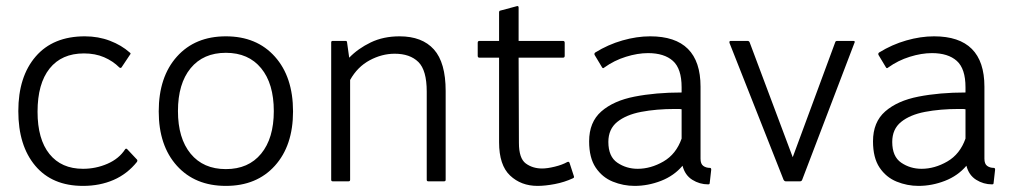

<svg xmlns="http://www.w3.org/2000/svg" viewBox="-20 -674 3320 629"><path d="M429 -151Q431 -148 429 -144Q397 -104 352 -84.5Q307 -65 252 -65Q151 -65 95.5 -131Q40 -197 40 -310Q40 -423 97 -489Q154 -555 258 -555Q302 -555 340 -540.5Q378 -526 405 -502Q410 -499 406 -495L378 -453Q375 -450 371 -453Q350 -474 321 -486.5Q292 -499 255 -499Q182 -499 142.5 -449.5Q103 -400 103 -308Q103 -218 142 -169.5Q181 -121 252 -121Q294 -121 332 -137.5Q370 -154 390 -185Q393 -189 397 -185Z M720 -65Q619 -65 559.5 -131Q500 -197 500 -309Q500 -422 559.5 -488.5Q619 -555 720 -555Q821 -555 880.5 -488.5Q940 -422 940 -309Q940 -197 880.5 -131Q821 -65 720 -65ZM720 -120Q794 -120 835.5 -170.5Q877 -221 877 -310Q877 -400 835.5 -450.5Q794 -501 720 -501Q646 -501 604.5 -450.5Q563 -400 563 -310Q563 -221 604.5 -170.5Q646 -120 720 -120Z M1127 -85Q1127 -80 1122 -80H1070Q1065 -80 1065 -85V-535Q1065 -540 1070 -540H1112Q1117 -540 1117 -535L1124 -485Q1153 -515 1194.5 -535Q1236 -555 1289 -555Q1363 -555 1401.5 -512Q1440 -469 1440 -376V-85Q1440 -80 1435 -80H1383Q1378 -80 1378 -85V-374Q1378 -444 1350.5 -471Q1323 -498 1273 -498Q1231 -498 1191 -476.5Q1151 -455 1127 -412Z M1615 -208V-485H1551Q1545 -485 1545 -491V-534Q1545 -540 1551 -540H1615V-634Q1615 -638 1618 -639L1674 -654Q1679 -655 1679 -649V-540H1824Q1830 -540 1830 -534V-491Q1830 -485 1824 -485H1679L1680 -206Q1680 -155 1702.5 -138.5Q1725 -122 1756 -122Q1773 -122 1797.5 -128Q1822 -134 1838 -143Q1844 -146 1846 -140L1860 -97Q1862 -92 1857 -90Q1829 -77 1797.5 -71Q1766 -65 1741 -65Q1687 -65 1651 -99Q1615 -133 1615 -208Z M1928 -494Q1926 -499 1930 -502Q1972 -528 2019 -541.5Q2066 -555 2110 -555Q2275 -555 2275 -390V-154Q2275 -137 2284 -130.5Q2293 -124 2306 -124Q2310 -124 2310 -118L2305 -74Q2305 -70 2300 -70Q2272 -70 2248 -85Q2224 -100 2216 -131Q2188 -98 2145.5 -81.5Q2103 -65 2059 -65Q2022 -65 1987.5 -79Q1953 -93 1931.5 -125Q1910 -157 1910 -211Q1910 -274 1950 -309Q1990 -344 2059 -357.5Q2128 -371 2213 -371V-388Q2213 -449 2184.5 -474.5Q2156 -500 2103 -500Q2069 -500 2030.5 -488Q1992 -476 1960 -453Q1955 -448 1952 -454ZM2213 -220V-316Q2208 -317 2202.5 -317Q2197 -317 2191 -317Q2130 -317 2080.5 -307.5Q2031 -298 2002 -274.5Q1973 -251 1973 -209Q1973 -161 2002.5 -141Q2032 -121 2069 -121Q2112 -121 2153.5 -145Q2195 -169 2213 -220Z M2775 -540Q2783 -540 2779 -533L2608 -85Q2606 -80 2601 -80H2554Q2550 -80 2547 -85L2370 -533Q2368 -540 2374 -540H2429Q2434 -540 2436 -535L2577 -159L2716 -535Q2717 -540 2723 -540Z M2858 -494Q2856 -499 2860 -502Q2902 -528 2949 -541.5Q2996 -555 3040 -555Q3205 -555 3205 -390V-154Q3205 -137 3214 -130.5Q3223 -124 3236 -124Q3240 -124 3240 -118L3235 -74Q3235 -70 3230 -70Q3202 -70 3178 -85Q3154 -100 3146 -131Q3118 -98 3075.5 -81.5Q3033 -65 2989 -65Q2952 -65 2917.5 -79Q2883 -93 2861.5 -125Q2840 -157 2840 -211Q2840 -274 2880 -309Q2920 -344 2989 -357.5Q3058 -371 3143 -371V-388Q3143 -449 3114.5 -474.5Q3086 -500 3033 -500Q2999 -500 2960.5 -488Q2922 -476 2890 -453Q2885 -448 2882 -454ZM3143 -220V-316Q3138 -317 3132.5 -317Q3127 -317 3121 -317Q3060 -317 3010.5 -307.5Q2961 -298 2932 -274.5Q2903 -251 2903 -209Q2903 -161 2932.5 -141Q2962 -121 2999 -121Q3042 -121 3083.5 -145Q3125 -169 3143 -220Z"/></svg>

Font: Gowun Dodum
Style: Regular
Weight: 400
Designer: Yanghee Ryu
Foundry: Yanghee Ryu
Version: Version 2.000